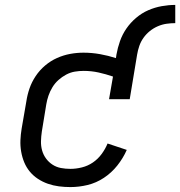

<svg xmlns="http://www.w3.org/2000/svg" viewBox="-20 -752 732 780"><path d="M266 8Q242 8 219 5Q196 2 174.5 -5.5Q153 -13 134 -25.5Q115 -38 101 -55Q87 -72 78.5 -92.5Q70 -113 66 -136Q62 -159 63 -182.5Q64 -206 68 -230L87 -340Q91 -367 100 -393Q109 -419 125 -443Q141 -467 163.5 -486Q186 -505 212 -516.5Q238 -528 265 -533Q292 -538 319 -538Q353 -538 386.5 -532Q420 -526 451 -516L453 -530Q458 -558 467.5 -585Q477 -612 493.5 -636Q510 -660 533 -679.5Q556 -699 582.5 -710.5Q609 -722 637 -727Q665 -732 692 -732V-658Q675 -658 657 -655.5Q639 -653 621.5 -645.5Q604 -638 589 -626Q574 -614 563 -598.5Q552 -583 546 -565.5Q540 -548 537 -530L507 -349H423L439 -441Q410 -451 380.5 -457.5Q351 -464 320 -464Q302 -464 284 -461Q266 -458 249 -449Q232 -440 217.5 -427Q203 -414 193 -397.5Q183 -381 177 -363.5Q171 -346 168 -328L150 -218Q147 -198 146.5 -178.5Q146 -159 151 -141Q156 -123 167 -108Q178 -93 193.5 -83Q209 -73 227.5 -69.5Q246 -66 266 -66Q289 -66 313 -72Q337 -78 357.5 -92Q378 -106 393 -126.5Q408 -147 417 -169L495 -143Q480 -109 456.5 -79.5Q433 -50 402 -29.5Q371 -9 336 -0.5Q301 8 266 8Z"/></svg>

Font: Iosevka Slab Extended
Style: Italic
Weight: 400
Width: 7
Italic angle: -9°
Monospace: yes
Designer: Belleve Invis
Foundry: Belleve Invis
Version: Version 11.1.0; ttfautohint (v1.8.3)